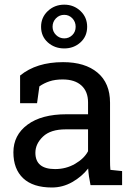

<svg xmlns="http://www.w3.org/2000/svg" viewBox="-20 -810 593 840"><path d="M207 10.3Q124.5 10.3 81.5 -30Q38.6 -70.3 38.6 -143.6Q38.6 -218.8 100.1 -264.4Q161.6 -310.1 271 -310.1H365.2V-361.8Q365.2 -409.7 336.2 -436Q307.1 -462.4 254.4 -462.4Q221.2 -462.4 196.8 -454.3Q172.4 -446.3 152.3 -432.1L142.1 -358.4H67.9V-479.5Q139.6 -538.1 255.9 -538.1Q352.1 -538.1 406.7 -492.2Q461.4 -446.3 461.4 -360.8V-106.4Q461.4 -96.2 461.7 -86.4Q461.9 -76.7 462.9 -66.9L514.2 -61.5V0H376Q367.7 -40 365.7 -72.8Q337.9 -37.1 296.1 -13.4Q254.4 10.3 207 10.3ZM221.2 -70.3Q269 -70.3 308.6 -93.3Q348.1 -116.2 365.2 -148.4V-244.1H267.6Q201.2 -244.1 168 -212.4Q134.8 -180.7 134.8 -141.6Q134.8 -70.3 221.2 -70.3ZM261.2 -598.1Q218.8 -598.1 189.2 -624.5Q159.7 -650.9 159.7 -692.9Q159.7 -733.9 189.2 -761.7Q218.8 -789.6 261.2 -789.6Q302.7 -789.6 332 -762Q361.3 -734.4 361.3 -692.9Q361.3 -650.9 332 -624.5Q302.7 -598.1 261.2 -598.1ZM261.2 -642.1Q281.7 -642.1 296.4 -656.5Q311 -670.9 311 -692.9Q311 -714.8 296.4 -730Q281.7 -745.1 261.2 -745.1Q239.7 -745.1 224.9 -730Q210 -714.8 210 -692.9Q210 -671.9 225.1 -657Q240.2 -642.1 261.2 -642.1Z"/></svg>

Font: Roboto Slab
Style: Regular
Weight: 400
Designer: Google
Version: Version 2.000; ttfautohint (v1.8.1.43-b0c9)